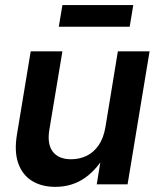

<svg xmlns="http://www.w3.org/2000/svg" viewBox="-20 -724 622 754"><path d="M197.3 9.8Q143.1 9.8 105.2 -13.9Q67.4 -37.6 51.5 -83.3Q35.6 -128.9 46.4 -194.8L100.6 -522.5H225.1L173.8 -214.4Q164.6 -158.2 187.3 -128.4Q210 -98.6 259.3 -98.6Q292 -98.6 320.1 -112.1Q348.1 -125.5 367.4 -153.6Q386.7 -181.6 394 -224.6L442.9 -522.5H567.4L481 0H359.9L381.3 -131.8H401.9Q366.2 -63 315.2 -26.6Q264.2 9.8 197.3 9.8ZM503.4 -704.1 489.3 -619.1H210.9L225.1 -704.1Z"/></svg>

Font: Inter 28pt SemiBold
Style: Italic
Weight: 600
Italic angle: -9.3988°
Designer: Rasmus Andersson
Foundry: rsms
Version: Version 4.001;git-66647c0bb